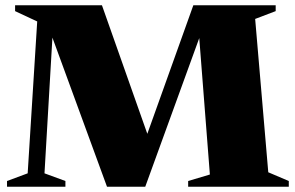

<svg xmlns="http://www.w3.org/2000/svg" viewBox="-20 -705 1114 725"><path d="M993 -54.5 1070.5 -21.5V0H690.5V-21.5L772.5 -46L731 -579L738.5 -578L528.5 0H384L171.5 -580.5L179 -581.5L148 -50.5L227 -21.5V0H6.5V-21.5L84.5 -50.5L120.5 -624L37 -663V-685H365L541.5 -185H531L710 -685H1021V-663L943.5 -633.5Z"/></svg>

Font: Newsreader 36pt ExtraBold
Style: Regular
Weight: 800
Designer: Hugues Gentile
Foundry: Production Type
Version: Version 1.003